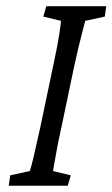

<svg xmlns="http://www.w3.org/2000/svg" viewBox="-20 -593 359 613"><path d="M7.8 0 12.7 -33.2 75.2 -46.9Q80.1 -61.5 86.9 -90.3Q93.8 -119.1 108.4 -185.5L149.4 -380.9Q164.1 -449.2 168.9 -481.4Q173.8 -513.7 174.8 -526.4L118.2 -540L127.9 -573.2H319.3L314.5 -540L252 -526.4Q249 -513.7 240.2 -480.5Q231.4 -447.3 216.8 -380.9L175.8 -185.5Q165 -136.7 160.2 -108.9Q155.3 -81.1 152.8 -67.9Q150.4 -54.7 149.4 -46.9L206.1 -33.2L196.3 0Z"/></svg>

Font: Crimson Pro Light
Style: Italic
Weight: 300
Italic angle: -12°
Designer: Jacques Le Bailly
Foundry: Baron von Fonthausen
Version: Version 1.003